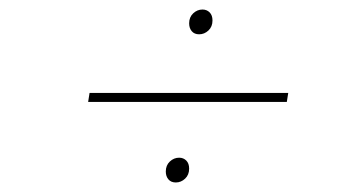

<svg xmlns="http://www.w3.org/2000/svg" viewBox="-20 -553 763 403"><path d="M168 -358H585L582 -339H165ZM328 -193Q328 -206 336.5 -214Q345 -222 356 -222Q365 -222 371 -216Q377 -210 377 -199Q377 -186 368.5 -178Q360 -170 349 -170Q339 -170 333.5 -176.5Q328 -183 328 -193ZM377 -504Q377 -517 385.5 -525Q394 -533 405 -533Q414 -533 420 -527Q426 -521 426 -510Q426 -497 417.5 -489Q409 -481 398 -481Q388 -481 382.5 -487.5Q377 -494 377 -504Z"/></svg>

Font: Bitter Pro Thin
Style: Italic
Weight: 250
Italic angle: -9°
Designer: Sol Matas, and Bitter project Authors
Foundry: Sol Matas
Version: Version 1.010